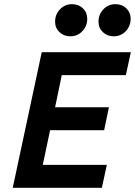

<svg xmlns="http://www.w3.org/2000/svg" viewBox="-20 -900 647 920"><path d="M41 0 180 -650H607L583 -540H276L244 -386H502L479 -276H220L185 -110H492L468 0ZM317 -726Q286 -726 265 -746Q244 -766 244 -796Q244 -831 267.5 -855.5Q291 -880 325 -880Q357 -880 377.5 -860Q398 -840 398 -810Q398 -775 374.5 -750.5Q351 -726 317 -726ZM525 -726Q494 -726 473 -746Q452 -766 452 -796Q452 -831 475.5 -855.5Q499 -880 533 -880Q565 -880 585.5 -860Q606 -840 606 -810Q606 -775 582.5 -750.5Q559 -726 525 -726Z"/></svg>

Font: Sometype Mono
Style: Bold Italic
Weight: 700
Italic angle: -12°
Monospace: yes
Designer: Ryoichi Tsunekawa
Foundry: Dharma Type
Version: Version 1.000; ttfautohint (v1.8.3)